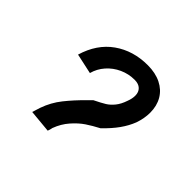

<svg xmlns="http://www.w3.org/2000/svg" viewBox="-123 -671 846 846"><g transform="rotate(45 300.0 -248.0)"><path d="M285.5 -207.5 304.5 -226.5Q339 -243.5 356 -254Q373 -264.5 388.2 -283.2Q403.5 -302 413.5 -332Q421.5 -353 421.5 -371Q421.5 -393.5 408.2 -406.2Q395 -419 370 -419Q333 -419 299.5 -403.8Q266 -388.5 242.2 -361.5Q218.5 -334.5 209.5 -300.5L115 -321Q142 -411.5 208.5 -458.5Q275 -505.5 365.5 -505.5Q413.5 -505.5 448.8 -488Q484 -470.5 502.5 -438.8Q521 -407 521 -365Q521 -329.5 508 -292Q495.5 -259.5 472.8 -227.5Q450 -195.5 414.5 -161.5Q382 -144.5 355.5 -126.8Q329 -109 303.8 -80.2Q278.5 -51.5 264 -12.5Q264 -13.5 262.8 -6.8Q261.5 0 257.5 10.5L151 0.5L163 -37.5Q180.5 -87 211.8 -126.2Q243 -165.5 285.5 -207.5Z"/></g></svg>

Font: JuliaMono ExtraBold
Style: Italic
Weight: 800
Italic angle: -9°
Monospace: yes
Designer: cormullion
Foundry: corm
Version: Version 0.057; ttfautohint (v1.8.4)